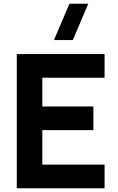

<svg xmlns="http://www.w3.org/2000/svg" viewBox="-20 -1010 631 1030"><path d="M453.5 -990H352.5L269.5 -795H370.5ZM541 0V-127H207V-312H481V-439H207V-593H541V-720H70V0Z"/></svg>

Font: Vela Sans ExtBd
Style: Regular
Weight: 800
Designer: Principal design: Mikhail Sharanda - project Manrope.
Design modification: Ravid Balaliev
Foundry: Mikhail Sharanda
Version: Version 1.001